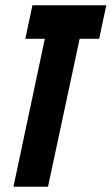

<svg xmlns="http://www.w3.org/2000/svg" viewBox="-20 -708 423 728"><path d="M31 0 150 -561H76L103 -688H383L356 -561H282L162 0Z"/></svg>

Font: Saira UltraCondensed Black
Style: Italic
Weight: 900
Width: 1
Italic angle: -12°
Designer: Hector Gatti with collaboration of the Omnibus-Type team
Foundry: Omnibus-Type
Version: Version 1.101